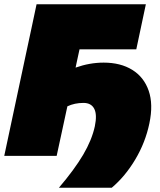

<svg xmlns="http://www.w3.org/2000/svg" viewBox="-28 -733 753 903"><path d="M249 150Q322 64.5 363 -5Q404 -74.5 418 -139Q429.5 -194 415.2 -221.5Q401 -249 364.5 -249Q323 -249 289 -233L286.5 -222Q272.5 -155.5 261.2 -104.8Q250 -54 238.5 0H-8Q4 -56.5 15 -108Q26 -159.5 41 -230L93 -474Q108 -544.5 119.8 -599Q131.5 -653.5 144 -713H658L613 -501H346Q342.5 -485.5 339 -468.8Q335.5 -452 331.5 -434L327.5 -415Q393.5 -438.5 459.5 -438.5Q539 -438.5 594 -404.5Q649 -370.5 671.2 -306.5Q693.5 -242.5 674.5 -152.5Q656 -63.5 608.5 16.5Q561 96.5 497.5 150Z"/></svg>

Font: Commissioner Black
Style: Italic
Weight: 900
Italic angle: -12°
Designer: Kostas Bartsokas
Foundry: Kostas Bartsokas
Version: Version 1.000; ttfautohint (v1.8.3)